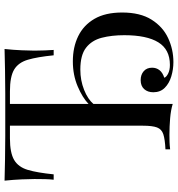

<svg xmlns="http://www.w3.org/2000/svg" viewBox="10 -758 762 821"><g transform="rotate(-90 390.5 -347.0)"><path d="M592 -708Q588 -670 586.5 -634.5Q585 -599 585 -580Q585 -556 586 -535Q587 -514 588 -498H565Q558 -568 546 -608.5Q534 -649 504 -667Q474 -685 411 -685H357V11Q331 3 295.5 0Q260 -3 225 -3Q210 -3 194.5 -2.5Q179 -2 163 0V-20Q205 -22 227 -29Q249 -36 256.5 -56Q264 -76 264 -116V-685H210Q148 -685 117.5 -667Q87 -649 75 -608.5Q63 -568 56 -498H33Q35 -514 35.5 -535Q36 -556 36 -580Q36 -599 34.5 -634.5Q33 -670 29 -708Q71 -707 120.5 -706Q170 -705 220 -705Q270 -705 311 -705Q352 -705 401.5 -705Q451 -705 501 -706Q551 -707 592 -708ZM539 -416Q600 -416 647 -393Q694 -370 721 -323.5Q748 -277 748 -205Q748 -128 717.5 -79.5Q687 -31 638.5 -8.5Q590 14 536 14Q505 14 475 5Q445 -4 426 -23Q407 -42 407 -72Q407 -96 420.5 -111Q434 -126 459 -126Q482 -126 497 -113Q512 -100 512 -77Q512 -59 501.5 -45.5Q491 -32 469 -25Q472 -16 487 -8.5Q502 -1 524 -1Q590 -1 620.5 -50.5Q651 -100 651 -196Q651 -250 640 -292.5Q629 -335 597.5 -359.5Q566 -384 504 -384Q458 -384 417.5 -368Q377 -352 356 -327V-348Q384 -375 432.5 -395.5Q481 -416 539 -416Z"/></g></svg>

Font: Playfair Display
Style: Regular
Weight: 400
Designer: Claus Eggers Sørensen
Foundry: Claus Eggers Sørensen
Version: Version 1.203